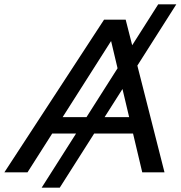

<svg xmlns="http://www.w3.org/2000/svg" viewBox="-74 -790 828 880"><path d="M117 70 651 -770H734L200 70ZM116 -178 159 -253H552L566 -178ZM-54 0 403 -700H502L680 0H578L424 -649H465L52 0Z"/></svg>

Font: Montserrat Thin Medium
Style: Italic
Weight: 500
Italic angle: -11.3°
Version: Version 9.000